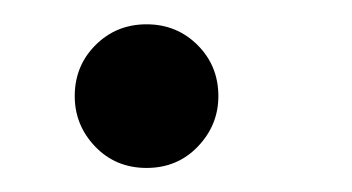

<svg xmlns="http://www.w3.org/2000/svg" viewBox="-20 -124 290 158"><path d="M159.7 -44.9Q159.7 -21 142.8 -3.4Q126 14.2 100.6 14.2Q75.2 14.2 58.3 -3.4Q41.5 -21 41.5 -44.9Q41.5 -69.8 58.6 -86.9Q75.7 -104 100.6 -104Q125.5 -104 142.6 -86.9Q159.7 -69.8 159.7 -44.9Z"/></svg>

Font: Liberation Serif
Style: Italic
Weight: 400
Italic angle: -16.333°
Designer: Steve Matteson
Foundry: Ascender Corporation
Version: Version 2.1.5